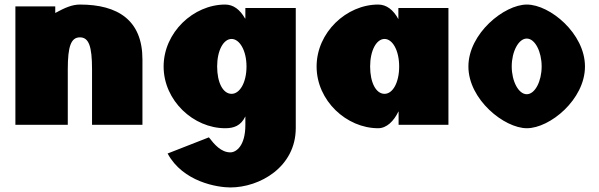

<svg xmlns="http://www.w3.org/2000/svg" viewBox="-20 -548 2630 843"><path d="M277.6 0V-244C277.6 -345 291.9 -384 330.9 -384C369.9 -384 384.1 -345 384.1 -244V0H605.4V-287C605.4 -459 497.9 -528 330.9 -528C296.8 -528 264.6 -514 222.6 -491V-520H47.6V0Z M715.9 126C783.4 251 935 275 991.4 275C1119.8 275 1278.6 186 1278.6 14V-513H1057.3V-467H1055.8C1033.6 -506 1004.6 -528 968.7 -528C829.7 -528 698.4 -406 698.4 -256C698.4 -106 829.7 15 968.7 15C1005.7 15 1037.3 5 1057.3 -37V1C1057.3 92 1017.3 121 991.4 121C950.8 121 920.9 86 897.2 55ZM933.4 -256C933.4 -327 961.4 -377 996.7 -377C1031.5 -377 1062.3 -327 1062.3 -256C1062.3 -186 1033.1 -136 996.7 -136C958.7 -136 933.4 -186 933.4 -256Z M1370.1 -256C1370.1 -106 1501.4 15 1640.5 15C1677.4 15 1709 -16 1729.1 -58H1730.1V0H1948.9V-513H1729.1V-464C1706.9 -505 1676.9 -528 1640.5 -528C1501.4 -528 1370.1 -406 1370.1 -256ZM1605.1 -256C1605.1 -327 1633.1 -377 1668.4 -377C1703.2 -377 1732.6 -327 1732.6 -256C1732.6 -186 1704.8 -136 1668.4 -136C1630.4 -136 1605.1 -186 1605.1 -256Z M2226.8 -256.3C2226.8 -321.5 2256.7 -378.7 2292.8 -378.7C2328.9 -378.7 2358.2 -321.5 2358.2 -256.3C2358.2 -191 2328.9 -134.3 2292.8 -134.3C2256.7 -134.3 2226.8 -191 2226.8 -256.3ZM2036.6 -256C2036.6 -111 2194.1 15 2293.2 15C2394.3 15 2548.4 -111 2548.4 -256C2548.4 -401 2394.3 -528 2293.2 -528C2194.1 -528 2036.6 -401 2036.6 -256Z"/></svg>

Font: Blink
Style: Wide
Weight: 400
Designer: Mew Too
Foundry: Cannot Into Space Fonts
Version: Version 001.000